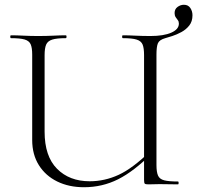

<svg xmlns="http://www.w3.org/2000/svg" viewBox="-20 -773 827 805"><path d="M618 -131Q542 -55 475.5 -21.5Q409 12 332 12Q269 12 220 -12Q171 -36 143 -80.5Q115 -125 115 -186V-544Q115 -573 108.5 -587.5Q102 -602 83 -607.5Q64 -613 26 -613Q23 -613 23 -619Q23 -625 26 -625Q49 -625 78.5 -623.5Q108 -622 140 -622Q175 -622 204.5 -623.5Q234 -625 256 -625Q259 -625 259 -619Q259 -613 256 -613Q218 -613 199 -607Q180 -601 173.5 -586Q167 -571 167 -542V-221Q167 -118 219 -65.5Q271 -13 356 -13Q419 -13 477.5 -40Q536 -67 609 -138ZM787 -709Q787 -683 773.5 -666Q760 -649 740.5 -638.5Q721 -628 702.5 -622Q684 -616 673 -613Q648 -606 642 -591.5Q636 -577 636 -544V-81Q636 -52 642.5 -37Q649 -22 668.5 -17Q688 -12 726 -12Q729 -12 729 -6Q729 0 726 0Q707 0 688.5 -0.5Q670 -1 649 -1Q635 -1 625 -0.5Q615 0 602 0Q590 0 587 -3Q584 -6 584 -19V-542Q584 -571 578 -586Q572 -601 553 -607Q534 -613 495 -613Q492 -613 492 -619Q492 -625 495 -625Q518 -625 547.5 -623.5Q577 -622 611 -622Q666 -622 698 -636Q730 -650 730 -674Q730 -683 725.5 -688.5Q721 -694 716.5 -701Q712 -708 712 -718Q712 -735 724.5 -744Q737 -753 751 -753Q769 -753 778 -739.5Q787 -726 787 -709Z"/></svg>

Font: Cormorant Infant Light
Style: Regular
Weight: 300
Designer: Christian Thalmann (Catharsis Fonts)
Foundry: Catharsis Fonts
Version: Version 4.001